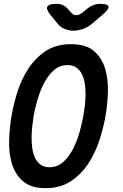

<svg xmlns="http://www.w3.org/2000/svg" viewBox="-20 -970 640 1000"><path d="M237 -99Q280 -99 311 -128Q342 -157 362.5 -198.5Q383 -240 395.5 -286Q408 -332 414 -366Q418 -388 421.5 -416Q425 -444 425.5 -474Q426 -504 422 -532Q418 -560 407.5 -582Q397 -604 378.5 -617.5Q360 -631 332 -631Q289 -631 258 -602Q227 -573 206.5 -531.5Q186 -490 173.5 -444.5Q161 -399 155 -366Q152 -343 148.5 -314.5Q145 -286 144.5 -256.5Q144 -227 148 -199Q152 -171 162.5 -148.5Q173 -126 191 -112.5Q209 -99 237 -99ZM218 10Q140 10 99 -26.5Q58 -63 41.5 -119Q25 -175 27.5 -241Q30 -307 40 -366Q50 -425 70.5 -490.5Q91 -556 127 -611.5Q163 -667 217 -703.5Q271 -740 350 -740Q428 -740 469.5 -704Q511 -668 527.5 -612.5Q544 -557 542 -492Q540 -427 530 -369Q520 -309 498.5 -242Q477 -175 440.5 -119Q404 -63 349.5 -26.5Q295 10 218 10ZM275 -950Q294 -950 308.5 -943Q323 -936 335 -922L348 -907Q361 -891 377 -891Q393 -891 412 -906L433 -924Q449 -937 466.5 -943.5Q484 -950 504 -950Q542 -950 545 -936Q548 -922 516 -895L461 -848Q438 -828 411.5 -819Q385 -810 363 -810Q341 -810 317.5 -819Q294 -828 279 -848L241 -895Q219 -923 227 -936.5Q235 -950 275 -950Z"/></svg>

Font: Maple Mono NL SemiBold
Style: Italic
Weight: 600
Italic angle: -10°
Monospace: yes
Designer: subframe7536
Version: Version 7.000